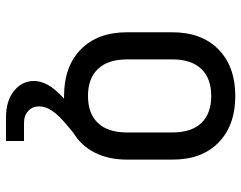

<svg xmlns="http://www.w3.org/2000/svg" viewBox="-102 -498 803 639"><g transform="rotate(90 299.5 -178.5)"><path d="M371.1 203.1Q315.9 203.1 282.7 176.5Q249.5 149.9 249.5 109.9Q249.5 87.9 262 64.5Q274.4 41 308.1 9.8H299.3Q201.2 9.8 144.3 -46.1Q87.4 -102.1 87.4 -200.2V-350.1Q87.4 -448.2 144.5 -504.2Q201.7 -560.1 299.3 -560.1Q397 -560.1 454.1 -504.6Q511.2 -449.2 511.2 -351.1V-200.2Q511.2 -138.2 488 -92.5Q464.8 -46.9 421.9 -21L397.9 -1Q363.8 26.9 348.9 49.3Q334 71.8 334 92.8Q334 114.7 349.1 128.9Q364.3 143.1 389.2 143.1H449.2V203.1ZM299.3 -69.8Q357.9 -69.8 389.4 -103Q420.9 -136.2 420.9 -200.2V-350.1Q420.9 -414.1 389.4 -447Q357.9 -480 299.3 -480Q241.2 -480 209.5 -447Q177.7 -414.1 177.7 -350.1V-200.2Q177.7 -136.2 209.5 -103Q241.2 -69.8 299.3 -69.8Z"/></g></svg>

Font: UDEV Gothic 35
Style: Regular
Weight: 400
Version: v2.1.0; ttfautohint (v1.8.4.7-5d5b-dirty) -l 6 -r 45 -G 200 